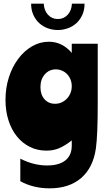

<svg xmlns="http://www.w3.org/2000/svg" viewBox="-20 -837 578 1049"><path d="M372 -70Q334 -40 302.5 -27Q271 -14 234 -14Q184 -14 143 -34.5Q102 -55 72.5 -91.5Q43 -128 26.5 -179Q10 -230 10 -291Q10 -357 28.5 -414.5Q47 -472 79.5 -515.5Q112 -559 155 -584Q198 -609 247 -609Q320 -609 372 -548V-598H514V-276Q514 -187 511.5 -125Q509 -63 504 -27Q489 79 423.5 135.5Q358 192 251 192Q206 192 165.5 182Q125 172 91 153V30Q164 67 237 67Q303 67 337.5 39Q372 11 372 -41ZM201 -361Q201 -320 223 -295Q245 -270 281 -270Q300 -270 316.5 -277.5Q333 -285 345.5 -298Q358 -311 365 -328.5Q372 -346 372 -366Q372 -385 365.5 -402Q359 -419 347 -431.5Q335 -444 319 -451Q303 -458 285 -458Q249 -458 225 -431Q201 -404 201 -361ZM442 -817Q442 -782 429.5 -755Q417 -728 397 -710Q377 -692 350.5 -682.5Q324 -673 296 -673Q267 -673 241 -682.5Q215 -692 195 -710Q175 -728 162.5 -755Q150 -782 150 -817H219Q221 -779 242.5 -756Q264 -733 296 -733Q328 -733 349.5 -756Q371 -779 373 -817Z"/></svg>

Font: Ranchers
Style: Regular
Weight: 400
Designer: Pablo Impallari, Brenda Gallo
Foundry: Pablo Impallari, Brenda Gallo
Version: Version 1.000; ttfautohint (v0.8) -G 200 -r 50